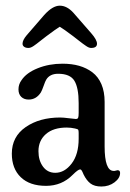

<svg xmlns="http://www.w3.org/2000/svg" viewBox="-20 -663 466 690"><path d="M146.5 -532.7Q138.7 -526.9 127.9 -518.3Q117.2 -509.8 112.3 -506.1Q107.4 -502.4 101.1 -498Q94.7 -493.7 90.3 -492.2Q85.9 -490.7 82 -490.7Q72.3 -490.7 66.7 -494.9Q61 -499 61 -505.9Q61 -518.6 75.7 -536.1L138.7 -608.9Q168.9 -642.6 194.8 -642.6Q220.2 -642.6 243.2 -617.7L307.6 -543.9Q328.6 -520 328.6 -505.9Q328.6 -490.7 307.6 -490.7Q303.7 -490.7 299.6 -492.2Q295.4 -493.7 289.1 -498Q282.7 -502.4 277.6 -506.1Q272.5 -509.8 261.7 -518.3Q251 -526.9 243.2 -532.7Q207.5 -559.6 194.8 -566.9Q183.6 -560.5 146.5 -532.7ZM46.4 -341.8Q46.4 -359.9 57.1 -374.5Q74.7 -401.4 115.5 -417.7Q156.2 -434.1 204.6 -434.1Q237.8 -434.1 264.4 -426.5Q291 -418.9 312 -403.1Q333 -387.2 344.5 -360.4Q356 -333.5 356 -296.9V-136.7Q356 -49.8 387.7 -48.8Q391.6 -48.3 396.2 -49.8Q400.9 -51.3 402.3 -51.3Q411.6 -51.3 411.6 -41.5Q411.6 -22.9 391.6 -7.8Q371.6 7.3 344.2 7.3Q319.8 7.3 305.4 -3.4Q291 -14.2 280.3 -36.1Q275.9 -46.9 273.4 -50.5Q271 -54.2 268.1 -54.2Q260.7 -54.2 241.2 -34.7Q202.1 4.9 145.5 4.9Q86.9 4.9 54.7 -26.1Q22.5 -57.1 22.5 -110.8Q22.5 -171.9 72.3 -206.3Q122.1 -240.7 196.3 -240.7Q207.5 -240.7 228.3 -238Q249 -235.4 252.4 -235.4Q258.8 -235.4 260.7 -239.5Q262.7 -243.7 262.7 -257.3V-292.5Q262.7 -347.7 247.3 -372.8Q231.9 -397.9 189 -397.9Q158.7 -397.9 146 -376.5Q142.6 -371.1 137 -355Q131.3 -338.9 127 -331.1Q110.4 -305.2 83 -305.2Q66.4 -305.2 56.4 -314.9Q46.4 -324.7 46.4 -341.8ZM262.7 -164.6V-185.1Q262.7 -194.3 261 -196.8Q259.3 -199.2 249.5 -201.2Q234.9 -204.6 219.7 -204.6Q171.9 -204.6 145 -181.2Q118.2 -157.7 118.2 -119.6Q118.2 -86.4 134.5 -64.2Q150.9 -42 178.7 -42Q211.9 -42 237.3 -75Q262.7 -107.9 262.7 -164.6Z"/></svg>

Font: Cooper* Medium
Style: Regular
Weight: 500
Designer: Owen Earl
Foundry: indestructible type*
Version: Version 0.001